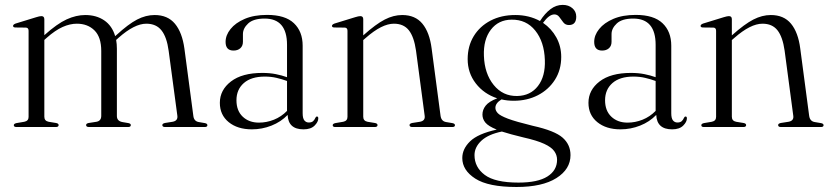

<svg xmlns="http://www.w3.org/2000/svg" viewBox="-20 -520 3396 786"><path d="M161.5 -441V-375.5V-376Q214 -423 253 -440.8Q292 -458.5 329 -458.5Q374.5 -458.5 406.8 -436.5Q439 -414.5 451.5 -372L456 -376Q505.5 -421.5 541.2 -440Q577 -458.5 613 -458.5Q666.5 -458.5 696.2 -422.8Q726 -387 735 -320.5L771.5 -45.5Q774 -24 793 -20.5L819 -16Q829 -14 829 -7.5Q829 0 818 0H656Q644.5 0 644.5 -8Q644.5 -14 655 -16.5L686.5 -21.5Q709 -25.5 706 -46.5L670.5 -311.5Q663 -368 641.2 -395.5Q619.5 -423 579 -423Q530.5 -423 465.5 -365.5L455.5 -356.5Q458.5 -339.5 458.5 -320.5V-45Q458.5 -25 480 -20.5L506 -16Q515.5 -14 515.5 -8Q515.5 0 504.5 0H344.5Q332.5 0 332.5 -8Q332.5 -14.5 343 -16.5L375 -21.5Q394.5 -25 394.5 -46V-311.5Q394.5 -368 366.8 -395.5Q339 -423 294.5 -423Q266.5 -423 236.2 -409.5Q206 -396 171 -365L161.5 -356.5V-42Q161.5 -25 179 -21.5L209.5 -16.5Q220 -14.5 220 -8Q220 0 208.5 0H47.5Q36.5 0 36.5 -7.5Q36.5 -13.5 47 -16L79.5 -21.5Q97 -25 97 -41V-394Q97 -406.5 86 -407L42.5 -407.5Q33.5 -408 33.5 -414Q33.5 -419.5 43.5 -423.5L128 -449.5Q142 -454 149.5 -454Q161.5 -454 161.5 -441Z M880 -99Q880 -151.5 925.5 -186.5Q971 -221.5 1054 -221.5Q1084.5 -221.5 1109.2 -216.5Q1134 -211.5 1155 -204V-336.5Q1155 -444 1063.5 -444Q1017.5 -444 996 -424Q974.5 -404 974.5 -380.5V-349Q974.5 -332 963.8 -322.5Q953 -313 936 -313Q903.5 -313 903.5 -348.5Q903.5 -376 923.8 -401.2Q944 -426.5 982 -442.8Q1020 -459 1073.5 -459Q1147.5 -459 1183.2 -425Q1219 -391 1219 -333V-56.5Q1219 -35.5 1226 -27Q1233 -18.5 1244 -18.5Q1256 -18.5 1262 -24.2Q1268 -30 1271 -37.5Q1273.5 -43 1277.5 -43Q1283 -43 1283 -35.5Q1283 -21 1267.8 -5.8Q1252.5 9.5 1222.5 9.5Q1160 9.5 1157.5 -49.5Q1130 -21 1091.5 -5.8Q1053 9.5 1011 9.5Q952.5 9.5 916.2 -20Q880 -49.5 880 -99ZM948 -109.5Q948 -66.5 973.8 -42.2Q999.5 -18 1040 -18Q1071.5 -18 1101.5 -30Q1131.5 -42 1155 -66V-188.5Q1134.5 -196 1112.2 -201.2Q1090 -206.5 1064 -206.5Q1008.5 -206.5 978.2 -180Q948 -153.5 948 -109.5Z M1467 -441.5V-375L1468 -376Q1519 -421.5 1555 -440Q1591 -458.5 1626.5 -458.5Q1680 -458.5 1709.2 -423Q1738.5 -387.5 1747 -321.5L1783.5 -46Q1786.5 -24 1805.5 -20.5L1832 -16Q1842.5 -14 1842.5 -7.5Q1842.5 0 1831.5 0H1668Q1656.5 0 1656.5 -8Q1656.5 -14 1667 -16.5L1699 -21.5Q1721.5 -25.5 1718.5 -46L1683 -313Q1675 -369 1653.8 -396Q1632.5 -423 1592.5 -423Q1543.5 -423 1477.5 -365L1467 -356V-42Q1467 -25 1484.5 -21.5L1515 -16.5Q1525.5 -14.5 1525.5 -8Q1525.5 0 1514 0H1352.5Q1342 0 1342 -7.5Q1342 -13.5 1352.5 -16L1385 -21.5Q1402.5 -25 1402.5 -41.5V-394Q1402.5 -406.5 1391.5 -407L1348 -407.5Q1339 -408 1339 -414Q1339 -419.5 1349 -423.5L1433.5 -449.5Q1448 -454 1455 -454Q1467 -454 1467 -441.5Z M2161 -5Q2251 15 2283.2 43.5Q2315.5 72 2315.5 115Q2315.5 172.5 2257.8 209Q2200 245.5 2094.5 245.5Q1979 245.5 1925.8 211.2Q1872.5 177 1872.5 127Q1872.5 89.5 1904.5 58.5Q1936.5 27.5 2013.5 10.5Q1979 -3.5 1967 -18.2Q1955 -33 1955 -51Q1955 -70.5 1968.2 -87.5Q1981.5 -104.5 2015.5 -117.5Q1961 -135.5 1927.8 -178.5Q1894.5 -221.5 1894.5 -278Q1894.5 -331 1919.2 -371.8Q1944 -412.5 1988 -435.5Q2032 -458.5 2089.5 -458.5Q2145.5 -458.5 2190.5 -434L2191 -434.5Q2210.5 -465 2233.5 -482.5Q2256.5 -500 2283.5 -500Q2307.5 -500 2323.2 -486.5Q2339 -473 2339 -452Q2339 -417.5 2309 -417.5Q2294.5 -417.5 2286 -428.5Q2277.5 -439.5 2269.8 -450.2Q2262 -461 2249.5 -461Q2228 -461 2203 -426.5Q2237.5 -403 2257.5 -366.8Q2277.5 -330.5 2277.5 -287Q2277.5 -234 2251.8 -193.5Q2226 -153 2182 -130.2Q2138 -107.5 2083 -107.5Q2057 -107.5 2033 -113Q2008 -98 2008 -78.5Q2008 -67.5 2017.5 -57Q2027 -46.5 2059.2 -34.2Q2091.5 -22 2161 -5ZM2074 -439.5Q2020.5 -439 1989.5 -398.5Q1958.5 -358 1961 -291.5Q1963.5 -218.5 2001 -172.2Q2038.5 -126 2097 -127Q2151.5 -128 2182.2 -167.8Q2213 -207.5 2210.5 -274.5Q2208 -349 2171.2 -394.8Q2134.5 -440.5 2074 -439.5ZM1922.5 115Q1922.5 164.5 1964.5 196Q2006.5 227.5 2102.5 227.5Q2181.5 227.5 2221 202.5Q2260.5 177.5 2260.5 134Q2260.5 115 2249 98.8Q2237.5 82.5 2207.8 68.8Q2178 55 2122.5 42.5Q2068.5 29.5 2034.5 18.5Q1978.5 30 1950.5 56.2Q1922.5 82.5 1922.5 115Z M2389 -99Q2389 -151.5 2434.5 -186.5Q2480 -221.5 2563 -221.5Q2593.5 -221.5 2618.2 -216.5Q2643 -211.5 2664 -204V-336.5Q2664 -444 2572.5 -444Q2526.5 -444 2505 -424Q2483.5 -404 2483.5 -380.5V-349Q2483.5 -332 2472.8 -322.5Q2462 -313 2445 -313Q2412.5 -313 2412.5 -348.5Q2412.5 -376 2432.8 -401.2Q2453 -426.5 2491 -442.8Q2529 -459 2582.5 -459Q2656.5 -459 2692.2 -425Q2728 -391 2728 -333V-56.5Q2728 -35.5 2735 -27Q2742 -18.5 2753 -18.5Q2765 -18.5 2771 -24.2Q2777 -30 2780 -37.5Q2782.5 -43 2786.5 -43Q2792 -43 2792 -35.5Q2792 -21 2776.8 -5.8Q2761.5 9.5 2731.5 9.5Q2669 9.5 2666.5 -49.5Q2639 -21 2600.5 -5.8Q2562 9.5 2520 9.5Q2461.5 9.5 2425.2 -20Q2389 -49.5 2389 -99ZM2457 -109.5Q2457 -66.5 2482.8 -42.2Q2508.5 -18 2549 -18Q2580.5 -18 2610.5 -30Q2640.5 -42 2664 -66V-188.5Q2643.5 -196 2621.2 -201.2Q2599 -206.5 2573 -206.5Q2517.5 -206.5 2487.2 -180Q2457 -153.5 2457 -109.5Z M2976 -441.5V-375L2977 -376Q3028 -421.5 3064 -440Q3100 -458.5 3135.5 -458.5Q3189 -458.5 3218.2 -423Q3247.5 -387.5 3256 -321.5L3292.5 -46Q3295.5 -24 3314.5 -20.5L3341 -16Q3351.5 -14 3351.5 -7.5Q3351.5 0 3340.5 0H3177Q3165.5 0 3165.5 -8Q3165.5 -14 3176 -16.5L3208 -21.5Q3230.5 -25.5 3227.5 -46L3192 -313Q3184 -369 3162.8 -396Q3141.5 -423 3101.5 -423Q3052.5 -423 2986.5 -365L2976 -356V-42Q2976 -25 2993.5 -21.5L3024 -16.5Q3034.5 -14.5 3034.5 -8Q3034.5 0 3023 0H2861.5Q2851 0 2851 -7.5Q2851 -13.5 2861.5 -16L2894 -21.5Q2911.5 -25 2911.5 -41.5V-394Q2911.5 -406.5 2900.5 -407L2857 -407.5Q2848 -408 2848 -414Q2848 -419.5 2858 -423.5L2942.5 -449.5Q2957 -454 2964 -454Q2976 -454 2976 -441.5Z"/></svg>

Font: Fraunces 72pt S000 Light
Style: Regular
Weight: 300
Version: Version 1.000; ttfautohint (v1.8.3)